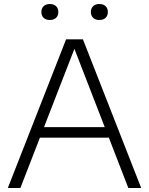

<svg xmlns="http://www.w3.org/2000/svg" viewBox="-20 -936 742 956"><path d="M19 0 309 -740H393L683 0H619L344 -709.5H357L81.5 0ZM161 -250.5 176.5 -303H525L540.5 -250.5ZM474.5 -836.5Q455 -836.5 443.8 -847.2Q432.5 -858 432.5 -876Q432.5 -894.5 443.8 -905.2Q455 -916 474.5 -916Q494.5 -916 505.8 -905.2Q517 -894.5 517 -876Q517 -858 505.8 -847.2Q494.5 -836.5 474.5 -836.5ZM228.5 -836.5Q208.5 -836.5 197.2 -847.2Q186 -858 186 -876Q186 -894.5 197.2 -905.2Q208.5 -916 228.5 -916Q248 -916 259.2 -905.2Q270.5 -894.5 270.5 -876Q270.5 -858 259.2 -847.2Q248 -836.5 228.5 -836.5Z"/></svg>

Font: Encode Sans SemiExpanded Light
Style: Regular
Weight: 300
Width: 6
Designer: Multiple Designers
Foundry: Impallari Type
Version: Version 3.002